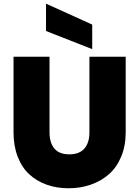

<svg xmlns="http://www.w3.org/2000/svg" viewBox="-20 -1012 752 1039"><path d="M53.2 -295.9V-705.1H248V-295.9Q248 -239.3 274.4 -208Q300.8 -176.8 355 -176.8Q409.2 -176.8 436.5 -208Q463.9 -239.3 463.9 -295.9V-705.1H660.2V-295.9Q660.2 -222.7 635.7 -164.1Q611.3 -105.5 568.8 -68.6Q526.4 -31.7 470.7 -12.5Q415 6.8 351.1 6.8Q286.6 6.8 232.7 -12.5Q178.7 -31.7 138.4 -68.8Q98.1 -106 75.7 -164.1Q53.2 -222.2 53.2 -295.9ZM229 -844.2V-992.2L479 -878.9V-746.1Z"/></svg>

Font: Poppins ExtraBold
Style: Regular
Weight: 800
Designer: Ninad Kale (Devanagari), Jonny Pinhorn (Latin)
Foundry: Indian Type Foundry
Version: Version 3.200;PS 1.000;hotconv 16.6.54;makeotf.lib2.5.65590